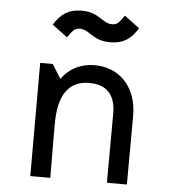

<svg xmlns="http://www.w3.org/2000/svg" viewBox="-51 -747 712 794"><g transform="rotate(5 305.0 -350.0)"><path d="M187 0 186 -213C186 -285 193 -405 315 -405C423 -405 423 -312 423 -286V-264L422 0H505L506 -286C506 -401 436 -480 330 -480C276 -480 227 -459 193 -411L156 -470H104V0ZM499 -648 436 -695C416 -667 409 -655 386 -655C344 -655 331 -700 256 -700C202 -700 170 -677 142 -632L205 -585C224 -610 231 -625 255 -625C297 -625 310 -580 385 -580C439 -580 471 -603 499 -648Z"/></g></svg>

Font: Necto Mono
Style: Regular
Weight: 400
Designer: Marco Condello
Foundry: Collletttivo
Version: Version 1.300;Glyphs 3.2 (3217)